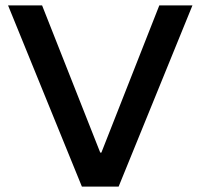

<svg xmlns="http://www.w3.org/2000/svg" viewBox="-20 -695 747 715"><path d="M285 0 10 -675H136.7L353.3 -126.7H357.5L573.3 -675H696.7L421.7 0Z"/></svg>

Font: Funnel Display Light Medium
Style: Regular
Weight: 500
Version: Version 1.000